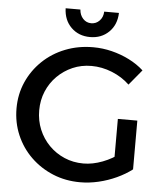

<svg xmlns="http://www.w3.org/2000/svg" viewBox="-60 -952 869 1012"><g transform="rotate(5 374.5 -445.5)"><path d="M611 -527Q571 -565 517.5 -586.5Q464 -608 409 -608Q355 -608 309 -588Q263 -568 228 -533Q193 -498 173.5 -451.5Q154 -405 154 -351Q154 -297 173.5 -250Q193 -203 228 -167.5Q263 -132 309.5 -112Q356 -92 410 -92Q459 -92 511.5 -112Q564 -132 606 -166L674 -84Q639 -57 593.5 -36Q548 -15 499 -3.5Q450 8 402 8Q324 8 257.5 -19.5Q191 -47 140.5 -96Q90 -145 62 -210.5Q34 -276 34 -351Q34 -426 62.5 -490.5Q91 -555 142 -604Q193 -653 261.5 -680Q330 -707 409 -707Q459 -707 507.5 -695Q556 -683 600 -661Q644 -639 678 -608ZM571 -342H674V-84H571ZM324 -899Q326 -870 343.5 -851Q361 -832 387 -832Q413 -832 431 -851Q449 -870 450 -899H528Q526 -836 486.5 -797.5Q447 -759 387 -759Q327 -759 287.5 -797.5Q248 -836 246 -899Z"/></g></svg>

Font: Alexandria
Style: Regular
Weight: 400
Designer: Mohamed Gaber
Foundry: Kief Type Foundry
Version: Version 5.100